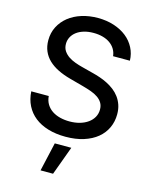

<svg xmlns="http://www.w3.org/2000/svg" viewBox="-141 -828 925 1168"><g transform="rotate(15 321.5 -244.0)"><path d="M161.2 -201Q163.7 -171.2 177.2 -149.3Q190.7 -127.5 212.5 -112.9Q234.4 -98.4 262.6 -91.3Q290.8 -84.2 322.4 -84.2Q357.6 -84.2 387.1 -92.7Q416.5 -101.2 438 -116.7Q459.5 -132.1 471.6 -153.8Q483.7 -175.4 483.7 -202.1Q483.7 -226.2 473 -243.8Q462.4 -261.4 443.9 -274.1Q425.4 -286.9 400.2 -296Q375 -305 345.9 -312.9L259.9 -336.3Q216.3 -348 181.1 -365.4Q146 -382.8 121.4 -406.2Q96.9 -429.7 83.8 -460Q70.7 -490.4 70.7 -528.4Q70.7 -575.3 90.4 -613.8Q110.1 -652.3 144.7 -679.9Q179.3 -707.4 226.6 -722.3Q273.8 -737.2 328.5 -737.2Q383.9 -737.2 430 -722.1Q476.2 -707 509.6 -680.4Q543 -653.8 562.1 -616.8Q581.3 -579.9 582.4 -536.2H476.6Q473.7 -561.4 461.5 -581.1Q449.2 -600.9 429.5 -614.5Q409.8 -628.2 383.5 -635.3Q357.2 -642.4 326 -642.4Q292.6 -642.4 265.4 -634.2Q238.3 -626.1 219.5 -611.7Q200.6 -597.3 190.3 -577.6Q180 -557.9 180 -534.8Q180 -508.9 192.6 -490.2Q205.3 -471.6 224.6 -458.8Q244 -446 267.4 -437.7Q290.8 -429.3 312.1 -424L383.2 -405.5Q406.2 -399.9 430.8 -391.5Q455.3 -383.2 478.5 -371.4Q501.8 -359.7 522.4 -343.9Q543 -328.1 558.6 -307.2Q574.2 -286.2 583.3 -259.9Q592.3 -233.7 592.3 -201Q592.3 -154.8 574.2 -115.8Q556.1 -76.7 521.7 -48.3Q487.2 -19.9 437.1 -3.9Q387.1 12.1 323.2 12.1Q262.1 12.1 212.9 -2.7Q163.7 -17.4 128.7 -45.1Q93.8 -72.8 73.9 -112.2Q54 -151.6 51.1 -201ZM230.1 248.9 271.3 67.8H375.4L308.9 248.9Z"/></g></svg>

Font: Cannonade Med
Style: Regular
Weight: 500
Designer: Rasmus Andersson
Foundry: rsms
Version: Version 3.012;git-f93a4a705